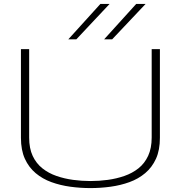

<svg xmlns="http://www.w3.org/2000/svg" viewBox="-20 -951 924 981"><path d="M87 -247V-700H129V-248Q129 -193 147 -154.5Q165 -116 196.5 -91Q228 -66 268.5 -52Q309 -38 353.5 -32Q398 -26 442 -26Q487 -26 531 -32Q575 -38 615.5 -52Q656 -66 687.5 -91Q719 -116 737 -155Q755 -194 755 -248V-700H797V-247Q797 -184 777 -140Q757 -96 722 -66.5Q687 -37 641.5 -20.5Q596 -4 545 3Q494 10 442 10Q390 10 339 3Q288 -4 242.5 -20.5Q197 -37 162 -66.5Q127 -96 107 -140Q87 -184 87 -247ZM512 -750 676 -931H724L553 -750ZM329 -750 493 -931H540L370 -750Z"/></svg>

Font: Georama Expanded ExtraLight
Style: Regular
Weight: 250
Width: 7
Designer: Jean-Baptiste Levee
Foundry: Production Type
Version: Version 1.001